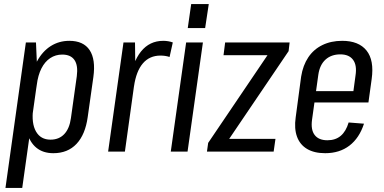

<svg xmlns="http://www.w3.org/2000/svg" viewBox="-20 -750 1901 950"><path d="M244 8Q193 8 160 -19Q127 -46 114 -96Q101 -146 110 -215L126 -328Q137 -398 163.5 -447Q190 -496 231 -522Q272 -548 323 -548Q393 -548 423.5 -502Q454 -456 442 -369L414 -171Q402 -84 358.5 -38Q315 8 244 8ZM108 -540H158L166 -360L90 180H7ZM230 -59Q272 -59 298 -86.5Q324 -114 331 -166L360 -373Q367 -426 348.5 -453Q330 -480 288 -480Q255 -480 228.5 -462.5Q202 -445 185 -411.5Q168 -378 162 -330L144 -211Q135 -140 158 -99.5Q181 -59 230 -59Z M591 -540H648L650 -374L598 0H515ZM620 -340Q635 -442 677.5 -495Q720 -548 788 -548Q800 -548 812 -546Q824 -544 835 -540L819 -468Q799 -475 774 -475Q720 -475 687 -436.5Q654 -398 643 -323Z M984 -540 908 0H825L901 -540ZM1013 -730 995 -611H909L926 -730Z M1010 -43 1328 -513 1329 -477H1086L1094 -540H1413L1408 -497L1089 -26L1088 -63H1343L1334 0H1004Z M1589 8Q1535 8 1499.5 -13Q1464 -34 1449.5 -74Q1435 -114 1443 -169L1470 -371Q1479 -427 1505.5 -466.5Q1532 -506 1575 -527Q1618 -548 1673 -548Q1755 -548 1793.5 -500Q1832 -452 1819 -359L1803 -243H1521L1529 -299H1743L1724 -265L1739 -376Q1747 -427 1727 -454Q1707 -481 1664 -481Q1619 -481 1590.5 -455Q1562 -429 1555 -380L1524 -158Q1517 -108 1537 -82Q1557 -56 1600 -56Q1640 -56 1666 -78Q1692 -100 1705 -144L1781 -138Q1758 -67 1709 -29.5Q1660 8 1589 8Z"/></svg>

Font: Pathway Extreme Condensed
Style: Italic
Weight: 400
Width: 3
Italic angle: -8°
Version: Version 1.001;gftools[0.9.26]